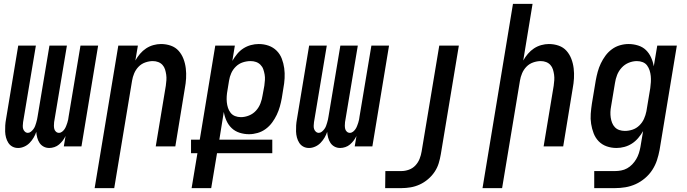

<svg xmlns="http://www.w3.org/2000/svg" viewBox="-20 -755 3540 990"><path d="M234 8Q218 8 205 1Q192 -6 184 -18Q176 -30 172 -45Q168 -60 167 -75Q162 -60 153.5 -45.5Q145 -31 133 -18.5Q121 -6 105 1Q89 8 74 8H73Q57 8 44 1Q31 -6 23 -18.5Q15 -31 11 -46Q7 -61 6.5 -76.5Q6 -92 7 -108Q8 -124 11 -140L74 -520H165L99 -125Q98 -116 97.5 -107Q97 -98 99.5 -90Q102 -82 108.5 -76Q115 -70 124 -70Q132 -70 139.5 -76Q147 -82 152.5 -89.5Q158 -97 161 -105Q164 -113 166.5 -121.5Q169 -130 171 -138.5Q173 -147 174 -155L235 -520H325L259 -125Q258 -116 258 -107Q258 -98 260 -90Q262 -82 268.5 -76Q275 -70 284 -70Q293 -70 300.5 -76Q308 -82 313 -89.5Q318 -97 321 -105Q324 -113 327 -121.5Q330 -130 331.5 -138.5Q333 -147 334 -155L395 -520H486L400 0H309L318 -54Q312 -41 303.5 -30Q295 -19 284.5 -10Q274 -1 260.5 3.5Q247 8 234 8Z M468 215 590 -520H691L678 -443Q688 -461 702 -477.5Q716 -494 733.5 -505.5Q751 -517 771 -522.5Q791 -528 810 -528Q837 -528 861 -519.5Q885 -511 901 -493Q917 -475 926 -451.5Q935 -428 938 -402.5Q941 -377 939.5 -351Q938 -325 933 -299L884 0H783L835 -313Q837 -327 838 -341.5Q839 -356 837 -370Q835 -384 831 -397Q827 -410 818 -420Q809 -430 796 -435Q783 -440 768 -440Q749 -440 729 -433Q709 -426 694.5 -411Q680 -396 672 -377Q664 -358 661 -339L569 215Z M968 215 998 35H965V-35H1010L1090 -520H1191L1178 -441Q1189 -460 1203 -477Q1217 -494 1235 -505.5Q1253 -517 1273.5 -522.5Q1294 -528 1314 -528Q1341 -528 1365 -519.5Q1389 -511 1406.5 -493.5Q1424 -476 1433 -452.5Q1442 -429 1445.5 -403.5Q1449 -378 1447.5 -351.5Q1446 -325 1441 -299L1433 -249Q1429 -227 1423 -205.5Q1417 -184 1407 -163Q1397 -142 1383 -123Q1369 -104 1350 -90Q1331 -76 1308.5 -69.5Q1286 -63 1264 -63Q1239 -63 1215.5 -70.5Q1192 -78 1175 -94Q1158 -110 1148 -132Q1138 -154 1134 -178L1111 -35H1384V35H1099L1069 215ZM1222 -151Q1243 -151 1264 -159.5Q1285 -168 1300 -184.5Q1315 -201 1323 -222Q1331 -243 1334 -264L1343 -313Q1345 -328 1346 -342.5Q1347 -357 1344.5 -371Q1342 -385 1337.5 -398Q1333 -411 1323 -421Q1313 -431 1300 -435.5Q1287 -440 1272 -440Q1252 -440 1232 -433.5Q1212 -427 1196.5 -412Q1181 -397 1172.5 -378Q1164 -359 1161 -339L1153 -290Q1150 -274 1149 -258.5Q1148 -243 1149.5 -228Q1151 -213 1155.5 -199Q1160 -185 1169 -173.5Q1178 -162 1192 -156.5Q1206 -151 1222 -151Z M1734 8Q1718 8 1705 1Q1692 -6 1684 -18Q1676 -30 1672 -45Q1668 -60 1667 -75Q1662 -60 1653.5 -45.5Q1645 -31 1633 -18.5Q1621 -6 1605 1Q1589 8 1574 8H1573Q1557 8 1544 1Q1531 -6 1523 -18.5Q1515 -31 1511 -46Q1507 -61 1506.5 -76.5Q1506 -92 1507 -108Q1508 -124 1511 -140L1574 -520H1665L1599 -125Q1598 -116 1597.5 -107Q1597 -98 1599.5 -90Q1602 -82 1608.5 -76Q1615 -70 1624 -70Q1632 -70 1639.5 -76Q1647 -82 1652.5 -89.5Q1658 -97 1661 -105Q1664 -113 1666.5 -121.5Q1669 -130 1671 -138.5Q1673 -147 1674 -155L1735 -520H1825L1759 -125Q1758 -116 1758 -107Q1758 -98 1760 -90Q1762 -82 1768.5 -76Q1775 -70 1784 -70Q1793 -70 1800.5 -76Q1808 -82 1813 -89.5Q1818 -97 1821 -105Q1824 -113 1827 -121.5Q1830 -130 1831.5 -138.5Q1833 -147 1834 -155L1895 -520H1986L1900 0H1809L1818 -54Q1812 -41 1803.5 -30Q1795 -19 1784.5 -10Q1774 -1 1760.5 3.5Q1747 8 1734 8Z M2050 215H1966L1967 127H2050Q2069 127 2088.5 120Q2108 113 2122 98Q2136 83 2143.5 64Q2151 45 2154 26L2245 -520H2346L2253 40Q2249 64 2242 87Q2235 110 2221 131Q2207 152 2187 169Q2167 186 2144 196.5Q2121 207 2097 211Q2073 215 2050 215Z M2468 215 2625 -735H2726L2678 -443Q2688 -461 2702 -477.5Q2716 -494 2733.5 -505.5Q2751 -517 2771 -522.5Q2791 -528 2810 -528Q2837 -528 2861 -519.5Q2885 -511 2901 -493Q2917 -475 2926 -451.5Q2935 -428 2938 -402.5Q2941 -377 2939.5 -351Q2938 -325 2933 -299L2884 0H2783L2835 -313Q2837 -327 2838 -341.5Q2839 -356 2837 -370Q2835 -384 2831 -397Q2827 -410 2818 -420Q2809 -430 2796 -435Q2783 -440 2768 -440Q2749 -440 2729 -433Q2709 -426 2694.5 -411Q2680 -396 2672 -377Q2664 -358 2661 -339L2569 215Z M3044 215V127H3152Q3167 127 3183 124Q3199 121 3213.5 113Q3228 105 3240 92.5Q3252 80 3260.5 65.5Q3269 51 3274 35.5Q3279 20 3282 4L3296 -79Q3285 -60 3270.5 -43Q3256 -26 3238 -14.5Q3220 -3 3199.5 2.5Q3179 8 3159 8Q3132 8 3108 -0.5Q3084 -9 3067 -26.5Q3050 -44 3041 -67.5Q3032 -91 3028 -116.5Q3024 -142 3026 -168.5Q3028 -195 3032 -221L3052 -341Q3056 -363 3062 -385Q3068 -407 3078 -428Q3088 -449 3102 -468Q3116 -487 3135 -501Q3154 -515 3176.5 -521.5Q3199 -528 3221 -528Q3246 -528 3270 -520.5Q3294 -513 3310.5 -497Q3327 -481 3337 -459Q3347 -437 3351 -413L3369 -520H3470L3381 18Q3376 45 3367.5 71Q3359 97 3343.5 121Q3328 145 3305.5 164Q3283 183 3257.5 194.5Q3232 206 3205 210.5Q3178 215 3151 215ZM3202 -80Q3222 -80 3241.5 -86.5Q3261 -93 3276.5 -108Q3292 -123 3300.5 -142Q3309 -161 3313 -181L3333 -301Q3335 -316 3336 -332Q3337 -348 3335.5 -363Q3334 -378 3329.5 -392Q3325 -406 3316.5 -417.5Q3308 -429 3294 -434.5Q3280 -440 3264 -440Q3243 -440 3222 -431.5Q3201 -423 3185.5 -406Q3170 -389 3162 -368.5Q3154 -348 3151 -327L3131 -207Q3128 -192 3127.5 -177.5Q3127 -163 3129 -149Q3131 -135 3136 -122Q3141 -109 3150.5 -99Q3160 -89 3173.5 -84.5Q3187 -80 3202 -80Z"/></svg>

Font: Iosevka Term Curly SmBd Obl
Style: Regular
Weight: 600
Italic angle: -9°
Designer: Belleve Invis
Foundry: Belleve Invis
Version: Version 32.3.0